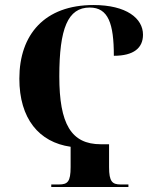

<svg xmlns="http://www.w3.org/2000/svg" viewBox="-20 -744 618 764"><path d="M184 0H491V-10H460C427 -10 414 -21 414 -79V-170H381C263 -170 216 -251 216 -440C216 -631 250 -714 337 -714C411 -714 433 -650 433 -522C512 -522 549 -553 549 -606C549 -671 483 -724 352 -724C158 -724 57 -607 57 -431C57 -272 135 -178 261 -160V-79C261 -21 249 -10 215 -10H184Z"/></svg>

Font: Noto Serif Display Condensed Extra
Style: Regular
Weight: 800
Width: 3
Designer: Monotype Design Team
Foundry: Monotype Imaging Inc.
Version: Version 1.900